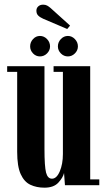

<svg xmlns="http://www.w3.org/2000/svg" viewBox="-20 -814 468 844"><path d="M175.5 11Q140.5 11 113.5 -1.8Q86.5 -14.5 71 -48.5Q55.5 -82.5 55.5 -146.5V-498H11.5V-523H175.5V-159.5Q175.5 -82 182.5 -55.2Q189.5 -28.5 208.5 -28.5Q229 -28.5 242.8 -60.8Q256.5 -93 256.5 -137V-498H215.5V-523H376.5V-25.5H416.5V0H265.5L261.5 -53.5Q257 -33.5 236.5 -11.2Q216 11 175.5 11ZM278.5 -566Q260.5 -566 247.5 -579.2Q234.5 -592.5 234.5 -610Q234.5 -628.5 247.5 -642.2Q260.5 -656 278.5 -656Q296 -656 309.2 -642.2Q322.5 -628.5 322.5 -610Q322.5 -592.5 309.2 -579.2Q296 -566 278.5 -566ZM155.5 -566Q138 -566 125.2 -579.2Q112.5 -592.5 112.5 -610Q112.5 -628.5 125.2 -642.2Q138 -656 155.5 -656Q173.5 -656 186.8 -642.2Q200 -628.5 200 -610Q200 -592.5 186.8 -579.2Q173.5 -566 155.5 -566ZM275.5 -686.5 170 -731.5Q155.5 -738 147.8 -745.8Q140 -753.5 140 -767Q140 -778.5 148.2 -786Q156.5 -793.5 169.5 -793.5Q180 -793.5 187.2 -789.5Q194.5 -785.5 202 -779L288 -701.5Z"/></svg>

Font: Imbue 50pt
Style: Bold
Weight: 700
Designer: Tyler Finck
Foundry: Etcetera Type Company
Version: Version 1.102; ttfautohint (v1.8.3)